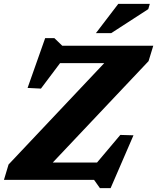

<svg xmlns="http://www.w3.org/2000/svg" viewBox="-26 -936 817 999"><path d="M771.5 -698 747 -618 209 -48.5 123.5 -90.5H479L600 -234L668.5 -232L549.5 43H494L463.5 0H-5.5L18.5 -80L555.5 -649L657 -607.5H286.5L187 -475L117.5 -478.5L209 -737.5H257L298 -698ZM473 -763.5 589.5 -916H753.5L745.5 -888.5L552.5 -763.5Z"/></svg>

Font: Newsreader 9pt
Style: Bold Italic
Weight: 700
Italic angle: -17°
Designer: Hugues Gentile
Foundry: Production Type
Version: Version 1.003